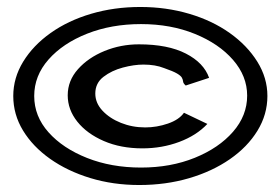

<svg xmlns="http://www.w3.org/2000/svg" viewBox="-20 -549 790 550"><path d="M379 -19Q304 -19 238.5 -39Q173 -59 123.5 -94Q74 -129 46 -175Q18 -221 18 -274Q18 -326 46.5 -372.5Q75 -419 125 -454.5Q175 -490 241 -509.5Q307 -529 382 -529Q456 -529 522 -509.5Q588 -490 638 -454.5Q688 -419 717 -372.5Q746 -326 746 -274Q746 -221 717.5 -174.5Q689 -128 638.5 -93Q588 -58 521.5 -38.5Q455 -19 379 -19ZM384 -69Q469 -69 538 -97Q607 -125 647.5 -171.5Q688 -218 688 -275Q688 -331 647.5 -377.5Q607 -424 538 -452Q469 -480 384 -480Q299 -480 229.5 -452.5Q160 -425 119 -378.5Q78 -332 78 -274Q78 -216 119 -170Q160 -124 229.5 -96.5Q299 -69 384 -69ZM388 -124Q326 -124 277.5 -145Q229 -166 201.5 -200.5Q174 -235 174 -276Q174 -318 203.5 -351Q233 -384 279.5 -403Q326 -422 378 -422Q461 -422 512.5 -395.5Q564 -369 579 -326L512 -304Q505 -310 504.5 -315.5Q504 -321 501 -326.5Q498 -332 487 -338.5Q476 -345 450 -354Q425 -364 391 -364Q364 -364 332 -355.5Q300 -347 276.5 -329Q253 -311 253 -281Q253 -254 273.5 -232Q294 -210 326.5 -197Q359 -184 396 -184Q429 -184 461 -195Q493 -206 507 -226L574 -194Q543 -161 493.5 -142.5Q444 -124 388 -124Z"/></svg>

Font: Inconsolata ExtraExpanded Medium
Style: Regular
Weight: 500
Width: 8
Monospace: yes
Designer: Raph Levien, Cyreal, Brenton Simpson
Foundry: Raph Levien, Cyreal, Google
Version: Version 3.001; ttfautohint (v1.8.2.53-6de2)